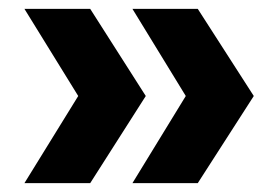

<svg xmlns="http://www.w3.org/2000/svg" viewBox="-20 -481 625 432"><path d="M35 -69 156 -265 35 -461H183L308 -265L183 -69ZM278 -69 398 -265 278 -461H425L551 -265L425 -69Z"/></svg>

Font: Elaine Sans
Style: Bold
Weight: 700
Designer: Wei Huang
Foundry: Wei Huang
Version: Version 2.001;December 24, 2019;FontCreator 12.0.0.2547 64-b